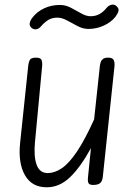

<svg xmlns="http://www.w3.org/2000/svg" viewBox="-20 -786 582 816"><path d="M178.5 10Q115 10 85.8 -41.8Q56.5 -93.5 65.5 -178.5L100 -506.5Q101 -519 106 -530Q111 -541 132.5 -541Q153 -541 156.8 -530.5Q160.5 -520 159 -504L128.5 -180.5Q123 -119.5 136 -85Q149 -50.5 182.5 -50.5Q213 -50.5 243.5 -71.5Q274 -92.5 307.5 -142.5Q341 -192.5 380 -278.5L404.5 -506.5Q405.5 -514.5 408.2 -522.5Q411 -530.5 418.2 -535.8Q425.5 -541 439 -541Q459 -541 463.5 -530.2Q468 -519.5 466.5 -504L417 -35Q415 -16.5 406 -8.2Q397 0 376 0Q360.5 0 356.2 -7.5Q352 -15 354 -33L366.5 -156.5Q322.5 -76 277.8 -33Q233 10 178.5 10ZM112.5 -669Q104.5 -676.5 106.5 -688.2Q108.5 -700 118.5 -712Q137.5 -736.5 168 -750.8Q198.5 -765 234.5 -765Q258.5 -765 281.5 -753Q304.5 -741 325.5 -729Q346.5 -717 364.5 -717Q386 -717 402.5 -726Q419 -735 433 -752.5Q442.5 -764 455.2 -766Q468 -768 476 -759Q486 -750 483.5 -739.2Q481 -728.5 470.5 -714.5Q451 -690.5 420.2 -676.8Q389.5 -663 355.5 -663Q333 -663 310 -675Q287 -687 265.2 -699Q243.5 -711 224 -711Q200.5 -711 184.5 -700.8Q168.5 -690.5 156 -676Q145.5 -663 133.5 -661.5Q121.5 -660 112.5 -669Z"/></svg>

Font: Edu SA Hand Cursive
Style: Regular
Weight: 400
Designer: Tina and Corey Anderson, Eben Sorkin, Mirko Velimirovic
Foundry: Google for Education
Version: Version 2.000